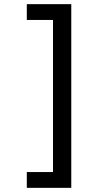

<svg xmlns="http://www.w3.org/2000/svg" viewBox="-20 -742 540 924"><path d="M323 -722V162H109V86H235V-646H109V-722Z"/></svg>

Font: Noto Sans Mono ExtraCondensed Medium
Style: Regular
Weight: 500
Width: 2
Designer: Monotype Design Team
Foundry: Monotype Imaging Inc.
Version: Version 2.014